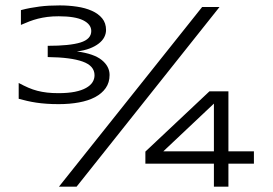

<svg xmlns="http://www.w3.org/2000/svg" viewBox="-20 -697 1018 717"><path d="M376 -585Q376 -571.3 369.4 -558.3Q362.8 -545.4 349.1 -534.7Q335.4 -523.9 315.2 -516.1Q294.9 -508.3 267.1 -504.9Q330.6 -496.6 359.9 -472.9Q389.2 -449.2 389.2 -417Q389.2 -388.7 374.8 -368.2Q360.4 -347.7 335 -334.2Q309.6 -320.8 274.9 -314.5Q240.2 -308.1 199.2 -308.1Q174.3 -308.1 153.8 -309.6Q133.3 -311 115.5 -313.7Q97.7 -316.4 81.5 -320.1Q65.4 -323.7 49.8 -328.1V-387.2Q68.8 -377 85.7 -369.6Q102.5 -362.3 119.6 -357.9Q136.7 -353.5 155.8 -351.3Q174.8 -349.1 198.2 -349.1Q233.9 -349.1 259.5 -354.2Q285.2 -359.4 301.5 -368.7Q317.9 -377.9 325.4 -389.9Q333 -401.9 333 -416Q333 -451.2 288.8 -467Q244.6 -482.9 158.2 -483.9V-525.9Q240.2 -525.9 280.5 -538.3Q320.8 -550.8 320.8 -581.1Q320.8 -606 290.8 -621.1Q260.7 -636.2 199.2 -636.2Q175.8 -636.2 157 -633.8Q138.2 -631.3 121.8 -627.2Q105.5 -623 90.1 -617.2Q74.7 -611.3 58.1 -604V-659.2Q76.2 -664.1 93.3 -667.2Q110.4 -670.4 127.7 -672.6Q145 -674.8 163.6 -675.8Q182.1 -676.8 203.1 -676.8Q236.3 -676.8 267.6 -672.1Q298.8 -667.5 323 -656.7Q347.2 -646 361.6 -628.4Q376 -610.8 376 -585ZM928.2 -85.9H833V0H778.8V-85.9H522.9V-130.9L762.2 -356H833V-131.8H928.2ZM778.8 -310.1 589.8 -131.8H778.8ZM266.1 0H200.2L734.9 -670.9H799.8Z"/></svg>

Font: Syncopate
Style: Regular
Weight: 300
Width: 7
Designer: Astigmatic (AOETI)
Foundry: Astigmatic (AOETI)
Version: Version 001.000